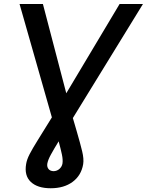

<svg xmlns="http://www.w3.org/2000/svg" viewBox="-20 -748 752 983"><path d="M80.1 -727.5H199.7L319.3 -270.5L592.3 -727.5H711.9L353 -143.6Q358.4 -125 363.5 -107.9Q368.7 -90.8 373 -75.2Q391.1 -13.2 400.6 26.4Q410.2 65.9 405.8 92.8Q396 150.4 351.8 183.1Q307.6 215.8 239.7 215.8Q171.9 215.8 137.7 183.3Q103.5 150.9 113.8 91.8Q117.2 69.3 131.6 41.3Q146 13.2 173.8 -31.2Q201.7 -75.7 245.6 -147ZM280.3 -24.4Q255.4 16.1 240.5 43.5Q225.6 70.8 222.2 89.8Q219.7 106.4 228.3 117.2Q236.8 127.9 254.4 128.4Q272 127.9 284.4 116.7Q296.9 105.5 299.8 89.4Q302.7 70.3 297.1 43.7Q291.5 17.1 280.3 -24.4Z"/></svg>

Font: Inter Display Medium
Style: Italic
Weight: 500
Italic angle: -9.39999°
Designer: Rasmus Andersson
Foundry: rsms
Version: Version 4.000;git-a52131595